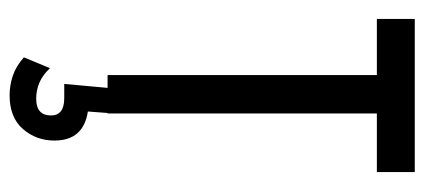

<svg xmlns="http://www.w3.org/2000/svg" viewBox="-256 -408 863 390"><g transform="rotate(90 175.0 -212.5)"><path d="M132 0V-547H18V-624H329V-547H210V0ZM173 199Q153 199 133.5 192.5Q114 186 96 170L118 117Q132 132 147.5 138.5Q163 145 180 145Q214 145 214 115Q214 88 179 88H150L158 0H209L206 40Q265 49 265 108Q265 145 241.5 172Q218 199 173 199Z"/></g></svg>

Font: Inconsolata ExtraCondensed SemiBold
Style: Regular
Weight: 600
Width: 2
Monospace: yes
Designer: Raph Levien, Cyreal, Brenton Simpson
Foundry: Raph Levien, Cyreal, Google
Version: Version 3.001; ttfautohint (v1.8.2.53-6de2)